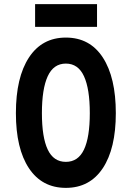

<svg xmlns="http://www.w3.org/2000/svg" viewBox="-20 -898 640 930"><path d="M183 -350Q183 -233 211.2 -173.5Q239.4 -114 299 -114Q358.6 -114 386.8 -173.5Q415 -233 415 -350Q415 -467.4 386.8 -528.7Q358.6 -590 299 -590Q239.4 -590 211.2 -528.7Q183 -467.4 183 -350ZM541 -350Q541 -178.2 477.8 -83.1Q414.6 12 299 12Q183.4 12 120.2 -83.1Q57 -178.2 57 -350Q57 -522.8 120.2 -619.4Q183.4 -716 299 -716Q415.2 -716 478.1 -619.4Q541 -522.8 541 -350ZM450 -878V-768H150V-878Z"/></svg>

Font: Fliege Mono Thin
Style: Regular
Weight: 100
Version: Version 0.020;Glyphs 3.3 (3306)